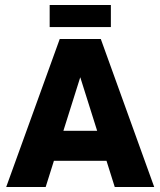

<svg xmlns="http://www.w3.org/2000/svg" viewBox="-20 -752 645 772"><path d="M425.8 -731.9H179.7V-643.1H425.8ZM441.4 0H600.1L385.3 -595.2H220.2L4.9 0H163.6L196.8 -105.5H408.2ZM234.9 -226.1 302.7 -441.4 370.6 -226.1Z"/></svg>

Font: Now Black
Style: Regular
Weight: 400
Designer: Alfredo Marco Pradil
Foundry: Alfredo Marco Pradil
Version: Version 1.200;hotconv 1.0.109;makeotfexe 2.5.65596